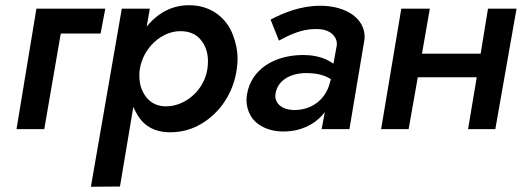

<svg xmlns="http://www.w3.org/2000/svg" viewBox="-20 -493 2004 733"><path d="M119 -460 43 0H149L212 -365H364L382 -460Z M438 219 489 -85C492 -77 496 -70 500 -63C524 -16 566 12 629 12C672 12 711 2 748 -20C820 -62 872 -139 884 -230C886 -244 887 -257 887 -270C887 -299 881 -329 869 -360C846 -423 786 -473 704 -473C702 -473 701 -473 700 -473C639 -473 587 -445 548 -401C545 -398 543 -394 540 -391L552 -460H445L327 220ZM772 -231C760 -148 687 -87 614 -87C613 -87 611 -87 610 -87C575 -88 548 -105 532 -131C515 -157 512 -185 512 -203C512 -212 512 -221 514 -230C527 -312 598 -374 668 -374C694 -374 715 -368 732 -355C765 -329 774 -290 774 -259C774 -250 773 -240 772 -231Z M1045 -338C1080 -357 1129 -382 1181 -382C1184 -382 1188 -382 1191 -382C1241 -382 1266 -353 1266 -326C1266 -323 1266 -320 1265 -316L1253 -250C1244 -256 1235 -261 1225 -266C1200 -277 1171 -283 1138 -283C1028 -283 939 -229 923 -133C922 -125 921 -118 921 -111C921 -91 926 -71 936 -53C956 -16 1003 9 1062 9C1125 9 1177 -15 1213 -56C1215 -59 1217 -62 1220 -65L1208 0H1314L1369 -328C1371 -337 1372 -345 1372 -353C1372 -379 1361 -410 1330 -434C1298 -458 1254 -471 1203 -471C1128 -471 1064 -445 1013 -418ZM1032 -136C1040 -187 1090 -214 1149 -214C1174 -214 1197 -211 1216 -204C1225 -201 1234 -196 1243 -191L1241 -183C1225 -112 1169 -73 1105 -73C1103 -73 1102 -73 1100 -73C1059 -74 1031 -96 1031 -127C1031 -130 1032 -133 1032 -136Z M1843 -460 1815 -288H1591L1621 -460H1512L1435 0H1540L1575 -198H1800L1767 0H1871L1952 -460Z"/></svg>

Font: Jost Medium
Style: Italic
Weight: 500
Italic angle: -5°
Version: Version 3.710